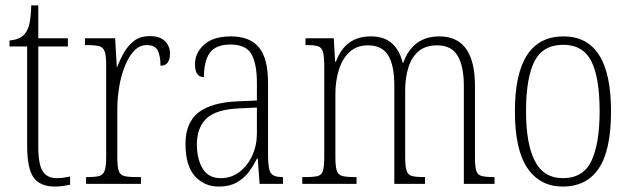

<svg xmlns="http://www.w3.org/2000/svg" viewBox="-20 -677 2321 707"><path d="M183 10Q128 10 104 -23Q80 -56 80 -142V-506H15V-528Q54 -531 72 -553Q84 -568 89 -593Q94 -618 95 -657H121V-536H230V-506H121V-139Q121 -71 137.5 -46Q154 -21 188 -21Q202 -21 213 -22.5Q224 -24 238 -27V3Q225 6 210.5 8Q196 10 183 10Z M297 0V-25H303Q331 -25 345.5 -29Q360 -33 365.5 -49Q371 -65 371 -100V-438Q371 -472 365.5 -487.5Q360 -503 345 -507Q330 -511 299 -511H293V-536H404L410 -431H412Q422 -458 437 -484Q452 -510 474.5 -527Q497 -544 532 -544Q569 -544 587.5 -525.5Q606 -507 606 -479Q606 -460 598 -447.5Q590 -435 571 -435Q571 -469 561.5 -490Q552 -511 520 -511Q494 -511 474 -490Q454 -469 440 -434Q426 -399 419 -357.5Q412 -316 412 -276V-99Q412 -64 417 -48.5Q422 -33 437 -29Q452 -25 480 -25H499V0Z M786 10Q732 10 697.5 -28.5Q663 -67 663 -147Q663 -225 710.5 -262.5Q758 -300 857 -304L926 -307V-371Q926 -442 906 -477.5Q886 -513 829 -513Q775 -513 753 -483Q731 -453 731 -393Q698 -393 698 -441Q698 -482 731.5 -512.5Q765 -543 831 -543Q900 -543 933.5 -502.5Q967 -462 967 -372V-107Q967 -54 977.5 -39.5Q988 -25 1019 -25H1022V0H936L929 -93H926Q913 -66 895 -42.5Q877 -19 850.5 -4.5Q824 10 786 10ZM793 -21Q832 -21 862 -44Q892 -67 909 -104.5Q926 -142 926 -186V-281L861 -278Q774 -274 739.5 -240Q705 -206 705 -145Q705 -92 726 -56.5Q747 -21 793 -21Z M1093 0V-25H1106Q1136 -25 1150.5 -29Q1165 -33 1169.5 -49Q1174 -65 1174 -100V-433Q1174 -468 1169.5 -485Q1165 -502 1151.5 -506.5Q1138 -511 1110 -511H1105V-536H1209L1214 -450H1217Q1235 -498 1267 -520.5Q1299 -543 1345 -543Q1394 -543 1422.5 -518Q1451 -493 1463 -446H1465Q1500 -543 1598 -543Q1729 -543 1729 -360V-96Q1729 -63 1734 -48Q1739 -33 1753.5 -29Q1768 -25 1797 -25H1801V0H1688V-361Q1688 -432 1665.5 -471Q1643 -510 1590 -510Q1546 -510 1520.5 -487.5Q1495 -465 1483.5 -427.5Q1472 -390 1472 -345V-99Q1472 -65 1477 -49Q1482 -33 1496.5 -29Q1511 -25 1539 -25H1545V0H1432V-361Q1432 -436 1409.5 -473Q1387 -510 1335 -510Q1293 -510 1266.5 -485Q1240 -460 1227.5 -419Q1215 -378 1215 -331V-99Q1215 -65 1220 -49Q1225 -33 1240.5 -29Q1256 -25 1286 -25H1293V0Z M2052 10Q1969 10 1922.5 -57.5Q1876 -125 1876 -267Q1876 -543 2055 -543Q2230 -543 2230 -267Q2230 -124 2185 -57Q2140 10 2052 10ZM2053 -21Q2128 -21 2158 -85Q2188 -149 2188 -267Q2188 -391 2157.5 -451.5Q2127 -512 2054 -512Q1979 -512 1948 -451Q1917 -390 1917 -267Q1917 -147 1949.5 -84Q1982 -21 2053 -21Z"/></svg>

Font: Noto Serif Ethiopic Condensed ExtraLight
Style: Regular
Weight: 200
Width: 3
Designer: Monotype Design Team
Foundry: Monotype Imaging Inc.
Version: Version 2.102; ttfautohint (v1.8.4.7-5d5b)